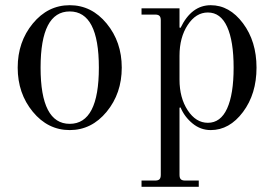

<svg xmlns="http://www.w3.org/2000/svg" viewBox="-20 -488 1054 738"><path d="M248 -12Q360 -12 360 -228Q360 -444 248 -444Q136 -444 136 -228Q136 -12 248 -12ZM248 12Q164 12 106 -58.5Q48 -129 48 -228Q48 -327 106 -397.5Q164 -468 248 -468Q332 -468 390 -397.5Q448 -327 448 -228Q448 -129 390 -58.5Q332 12 248 12Z M670 -182Q670 -112 701.5 -64Q733 -16 779 -16Q828 -16 853 -71Q878 -126 878 -228Q878 -330 853 -385Q828 -440 779 -440Q733 -440 701.5 -392Q670 -344 670 -274ZM524 230V206H576Q588 206 593 201Q598 196 598 184V-410Q598 -422 593 -427Q588 -432 576 -432H524V-456H670V-382L674 -381Q716 -468 790 -468Q862 -468 914 -398.5Q966 -329 966 -228Q966 -127 914 -57.5Q862 12 790 12Q751 12 720 -13.5Q689 -39 674 -75L670 -74V184Q670 196 675 201Q680 206 692 206H744V230Z"/></svg>

Font: Old Standard TT
Style: Regular
Weight: 400
Designer: Alexey Kryukov <alexios@thessalonica.org.ru>
Version: Version 2.2